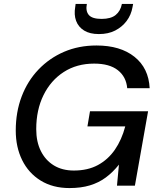

<svg xmlns="http://www.w3.org/2000/svg" viewBox="-20 -943 807 975"><path d="M333 12Q248 12 186.5 -26Q125 -64 92.5 -130Q60 -196 60 -280Q60 -374 90 -453Q120 -532 175.5 -590Q231 -648 305.5 -680Q380 -712 470 -712Q591 -712 663 -654.5Q735 -597 740 -495H626Q621 -553 578.5 -586.5Q536 -620 458 -620Q370 -620 304 -577.5Q238 -535 201 -460Q164 -385 164 -287Q164 -223 187.5 -176Q211 -129 253.5 -103Q296 -77 355 -77Q426 -77 477.5 -105Q529 -133 563.5 -183Q598 -233 616 -301H424L437 -378H732L665 0H574L584 -107Q553 -68 517 -41.5Q481 -15 436 -1.5Q391 12 333 12ZM482 -770Q436 -770 407 -788Q378 -806 366.5 -837Q355 -868 362 -908L364 -923H421Q414 -887 431 -867Q448 -847 496 -847Q543 -847 567.5 -867Q592 -887 599 -923H656L653 -907Q646 -867 623 -836.5Q600 -806 565 -788Q530 -770 482 -770Z"/></svg>

Font: DM Sans 24pt Medium
Style: Italic
Weight: 500
Italic angle: -10°
Designer: Colophon Foundry, Jonny Pinhorn
Foundry: Colophon Foundry
Version: Version 4.004;gftools[0.9.30]